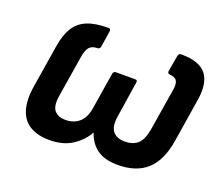

<svg xmlns="http://www.w3.org/2000/svg" viewBox="-91 -638 915 785"><g transform="rotate(20 366.0 -246.0)"><path d="M187.4 11Q135.9 11 102.4 -9.2Q68.9 -29.4 56.3 -70.5Q43.7 -111.7 53.4 -173.1L83.6 -361.1Q91.7 -410.3 110.8 -441.5Q129.9 -472.8 165.4 -487.7Q200.9 -502.7 257.9 -502.7Q268.7 -502.7 267.7 -491.5L256.8 -421.2Q254.5 -410 245.4 -409.4Q220.9 -409.4 209.5 -396.3Q198.1 -383.1 193.5 -355L164.3 -173.6Q156.8 -128.2 172.1 -108.5Q187.4 -88.8 222.5 -88.8Q256.6 -88.8 280.7 -109.5Q304.8 -130.1 311.3 -174.6L336.5 -331.1Q338.5 -342.5 348.7 -342.5H433Q444.1 -342.5 441.4 -331.1L417.2 -173.6Q410.6 -129.5 427.3 -109.2Q444 -88.8 478.5 -88.8Q515.9 -88.8 536.1 -108Q556.3 -127.3 563.9 -173.6L593.3 -355Q598 -382.4 590.2 -394.9Q582.5 -407.5 557.9 -409.4Q549.1 -410 549.8 -421.2L562.1 -491.5Q564.1 -502.7 574.9 -502.7Q654.9 -502.7 684.5 -464.5Q714.1 -426.3 702.3 -352.7L672.1 -162.6Q658 -73.4 611.7 -31.2Q565.4 11 485 11Q427.1 11 394.2 -13Q361.4 -37.1 348.4 -78.1H346.4Q324.6 -39.3 284.9 -14.1Q245.3 11 187.4 11Z"/></g></svg>

Font: Sofia Sans Semi Condensed
Style: Italic
Weight: 400
Italic angle: -9°
Designer: Botio Nikoltchev, Ani Petrova
Foundry: lettersoup
Version: Version 4.101